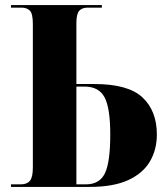

<svg xmlns="http://www.w3.org/2000/svg" viewBox="-20 -734 651 754"><path d="M23 0V-10H61Q86 -10 97.5 -24Q109 -38 109 -76V-640Q109 -681 97 -692.5Q85 -704 65 -704H23V-714H380V-704H324Q302 -704 291 -691.5Q280 -679 280 -644V-404H351Q484 -404 540 -351Q596 -298 596 -206Q596 -146 568.5 -99.5Q541 -53 483 -26.5Q425 0 332 0ZM317 -10Q371 -10 392 -53.5Q413 -97 413 -206Q413 -310 390.5 -352Q368 -394 312 -394H280V-10Z"/></svg>

Font: Noto Serif Display SemiCondensed ExtraBold
Style: Regular
Weight: 800
Width: 4
Designer: Monotype Design Team
Foundry: Monotype Imaging Inc.
Version: Version 2.009